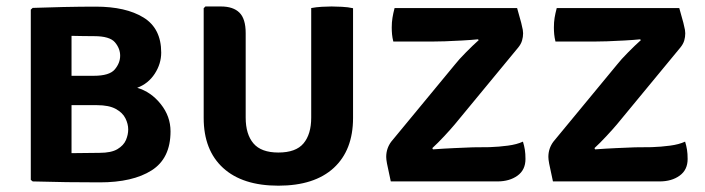

<svg xmlns="http://www.w3.org/2000/svg" viewBox="-20 -574 2233 608"><path d="M83.5 -549Q124.5 -550.5 180.2 -551.8Q236 -553 283 -553Q378.5 -553 434.5 -518.5Q490.5 -484 490.5 -407.5Q490.5 -372 470 -340.5Q449.5 -309 414.5 -296Q458.5 -283 489.2 -244.2Q520 -205.5 520 -158Q520 -72.5 460.2 -34.5Q400.5 3.5 295.5 3.5Q242.5 3.5 191.2 2.8Q140 2 83.5 0.5L77.5 -4.5V-543.5ZM278 -459.5Q265 -459.5 244.2 -459.8Q223.5 -460 206.5 -460.5V-334H277Q326.5 -334 343.5 -354.2Q360.5 -374.5 360.5 -397.5Q360.5 -420.5 344 -440Q327.5 -459.5 278 -459.5ZM206.5 -89Q254 -90 295 -90Q332.5 -90 352 -101.8Q371.5 -113.5 378.8 -130.5Q386 -147.5 386 -164Q386 -181.5 377.2 -199.2Q368.5 -217 346.8 -229Q325 -241 287 -241H206.5Z M1098 -200.5Q1098 -98.5 1036.8 -42.2Q975.5 14 861.5 14Q748 14 686.5 -42.2Q625 -98.5 625 -200.5V-548L630.5 -553.5H679.5Q718.5 -553.5 738.2 -534Q758 -514.5 758 -469V-201.5Q758 -149 782.5 -120Q807 -91 861.5 -91Q917 -91 941.2 -120Q965.5 -149 965.5 -201.5V-548.5Q981.5 -551.5 999 -552.5Q1016.5 -553.5 1030 -553.5Q1042.5 -553.5 1062.5 -552.5Q1082.5 -551.5 1098 -548Z M1420.5 -369.5Q1433 -385.5 1455.5 -408.2Q1478 -431 1496 -447L1493.5 -449.5Q1474 -447.5 1444.5 -445.8Q1415 -444 1388.5 -443.2Q1362 -442.5 1351 -442.5H1225.5Q1222.5 -454.5 1221.5 -465.2Q1220.5 -476 1220.5 -487Q1220.5 -503.5 1222.8 -517.5Q1225 -531.5 1229.5 -548.5H1617.5Q1626.5 -517.5 1630.5 -501.8Q1634.5 -486 1635.5 -479.5Q1636.5 -473 1636.5 -468.5Q1636.5 -457 1633.2 -445.8Q1630 -434.5 1621 -423.5L1420 -180Q1407 -164.5 1386.8 -142.8Q1366.5 -121 1349 -105L1351 -101Q1384.5 -103.5 1417.8 -105Q1451 -106.5 1477.5 -107.5L1530 -108Q1560 -109 1588.2 -112.8Q1616.5 -116.5 1636 -125.5Q1640 -112.5 1642 -100Q1644 -87.5 1644 -70.5Q1644 -36 1618.8 -17.8Q1593.5 0.5 1555 0.5H1217.5Q1208 -42.5 1205.5 -56Q1203 -69.5 1203 -77Q1203 -104 1219 -125.5Z M1934 -369.5Q1946.5 -385.5 1969 -408.2Q1991.5 -431 2009.5 -447L2007 -449.5Q1987.5 -447.5 1958 -445.8Q1928.5 -444 1902 -443.2Q1875.5 -442.5 1864.5 -442.5H1739Q1736 -454.5 1735 -465.2Q1734 -476 1734 -487Q1734 -503.5 1736.2 -517.5Q1738.5 -531.5 1743 -548.5H2131Q2140 -517.5 2144 -501.8Q2148 -486 2149 -479.5Q2150 -473 2150 -468.5Q2150 -457 2146.8 -445.8Q2143.5 -434.5 2134.5 -423.5L1933.5 -180Q1920.5 -164.5 1900.2 -142.8Q1880 -121 1862.5 -105L1864.5 -101Q1898 -103.5 1931.2 -105Q1964.5 -106.5 1991 -107.5L2043.5 -108Q2073.5 -109 2101.8 -112.8Q2130 -116.5 2149.5 -125.5Q2153.5 -112.5 2155.5 -100Q2157.5 -87.5 2157.5 -70.5Q2157.5 -36 2132.2 -17.8Q2107 0.5 2068.5 0.5H1731Q1721.5 -42.5 1719 -56Q1716.5 -69.5 1716.5 -77Q1716.5 -104 1732.5 -125.5Z"/></svg>

Font: Signika SC SemiBold
Style: Regular
Weight: 600
Designer: Anna Giedryś
Foundry: Anna Giedryś
Version: Version 2.000; ttfautohint (v1.8.3) -l 8 -r 50 -G 200 -x 9 -